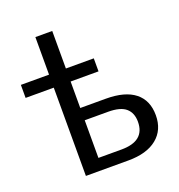

<svg xmlns="http://www.w3.org/2000/svg" viewBox="-131 -833 875 941"><g transform="rotate(-20 306.5 -362.0)"><path d="M10.3 -528.3V-460.4H157.2V0H378.9C443 0 492.8 -14.3 528.1 -43C563.4 -71.6 581.1 -111.5 581.1 -162.6C581.1 -214.4 564 -253.9 529.8 -281.2C495.6 -308.6 445.1 -322.3 378.4 -322.3H245.1V-460.4H390.6V-528.3H245.1V-724.1H157.2V-528.3ZM245.1 -62V-258.3H366.2C409.5 -258.3 440.6 -250 459.5 -233.4C478.4 -216.8 487.8 -193.2 487.8 -162.6C487.8 -95.5 447.1 -62 365.7 -62Z"/></g></svg>

Font: Arimo
Style: Regular
Weight: 400
Designer: Steve Matteson
Foundry: Monotype Imaging Inc.
Version: Version 1.32